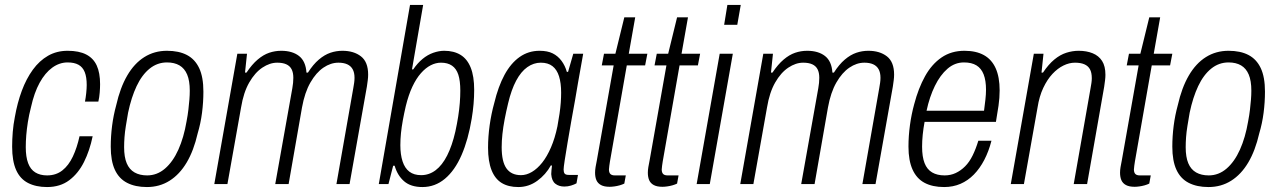

<svg xmlns="http://www.w3.org/2000/svg" viewBox="-20 -743 5155 775"><path d="M170 12Q125 12 93 -4.5Q61 -21 45 -57Q29 -93 29 -151Q29 -180 31.5 -210.5Q34 -241 40 -271Q50 -328 68 -376.5Q86 -425 112.5 -461.5Q139 -498 174 -518Q209 -538 253 -538Q299 -538 328 -523Q357 -508 370.5 -478.5Q384 -449 384 -403Q384 -389 382.5 -369.5Q381 -350 377 -333H323Q326 -348 328 -367Q330 -386 330 -400Q330 -432 322 -452Q314 -472 297 -481.5Q280 -491 253 -491Q220 -491 191 -470Q162 -449 140 -409Q118 -369 105 -310Q97 -279 92.5 -250.5Q88 -222 86 -197Q84 -172 84 -149Q84 -110 93.5 -84.5Q103 -59 122.5 -47Q142 -35 170 -35Q206 -35 231.5 -55Q257 -75 274 -111Q291 -147 301 -193H354Q342 -135 319 -89Q296 -43 259.5 -15.5Q223 12 170 12Z M573 12Q526 12 493 -5Q460 -22 443.5 -58Q427 -94 427 -151Q427 -193 432.5 -235.5Q438 -278 449 -318Q465 -389 493.5 -438Q522 -487 562.5 -512.5Q603 -538 654 -538Q702 -538 734.5 -521Q767 -504 784 -468Q801 -432 801 -373Q801 -331 795.5 -288Q790 -245 778 -205Q762 -135 733.5 -87Q705 -39 664.5 -13.5Q624 12 573 12ZM574 -35Q614 -35 646 -62.5Q678 -90 700 -139Q722 -188 733 -253Q738 -279 740.5 -301Q743 -323 744.5 -341.5Q746 -360 746 -377Q746 -417 735.5 -442Q725 -467 704.5 -479Q684 -491 654 -491Q615 -491 584 -466Q553 -441 531.5 -395.5Q510 -350 497 -288Q492 -259 488 -234.5Q484 -210 482.5 -189Q481 -168 481 -149Q481 -109 491.5 -84Q502 -59 523 -47Q544 -35 574 -35Z M845 0 938 -526H977L969 -450H975Q997 -483 1020 -502.5Q1043 -522 1066.5 -530Q1090 -538 1115 -538Q1160 -538 1187 -517Q1214 -496 1217 -450H1223Q1244 -483 1267 -502.5Q1290 -522 1313.5 -530Q1337 -538 1362 -538Q1408 -538 1437 -515.5Q1466 -493 1466 -442Q1466 -431 1464.5 -419.5Q1463 -408 1461 -394L1391 0H1338L1406 -387Q1408 -398 1409.5 -408.5Q1411 -419 1411 -429Q1411 -450 1403.5 -463.5Q1396 -477 1381.5 -483.5Q1367 -490 1346 -490Q1315 -490 1285.5 -470Q1256 -450 1233 -410Q1210 -370 1199 -309L1145 0H1091L1160 -387Q1162 -398 1163 -408.5Q1164 -419 1164 -429Q1164 -450 1157 -463.5Q1150 -477 1135.5 -483.5Q1121 -490 1099 -490Q1069 -490 1039 -470Q1009 -450 986 -410Q963 -370 953 -309L898 0Z M1685 12Q1638 12 1611 -11.5Q1584 -35 1573 -74H1567L1548 0H1509L1635 -723H1688L1643 -463H1648Q1665 -488 1685.5 -505Q1706 -522 1729 -530Q1752 -538 1773 -538Q1812 -538 1839 -521.5Q1866 -505 1880 -470Q1894 -435 1894 -380Q1894 -352 1891.5 -323Q1889 -294 1884 -264Q1870 -179 1843 -117Q1816 -55 1776 -21.5Q1736 12 1685 12ZM1680 -36Q1712 -36 1738.5 -56Q1765 -76 1785 -115.5Q1805 -155 1818 -212Q1825 -244 1829.5 -273Q1834 -302 1836 -328Q1838 -354 1838 -377Q1838 -417 1830 -441.5Q1822 -466 1804.5 -478Q1787 -490 1760 -490Q1739 -490 1718.5 -479.5Q1698 -469 1679 -447.5Q1660 -426 1644.5 -393Q1629 -360 1618 -315Q1611 -285 1606 -257.5Q1601 -230 1598.5 -205.5Q1596 -181 1596 -157Q1596 -119 1605 -91.5Q1614 -64 1632.5 -50Q1651 -36 1680 -36Z M2072 12Q2032 12 2005 -4.5Q1978 -21 1964 -56.5Q1950 -92 1950 -147Q1950 -191 1956.5 -237.5Q1963 -284 1975 -327Q1991 -394 2016.5 -441Q2042 -488 2077.5 -513Q2113 -538 2158 -538Q2190 -538 2211 -527.5Q2232 -517 2246.5 -497.5Q2261 -478 2268 -453H2273L2294 -526H2334L2313 -408Q2309 -381 2301.5 -340.5Q2294 -300 2286 -254.5Q2278 -209 2271 -167.5Q2264 -126 2259.5 -96.5Q2255 -67 2255 -59Q2255 -48 2259 -42.5Q2263 -37 2276 -37H2313L2307 -3Q2298 2 2285 6Q2272 10 2258 10Q2236 10 2221.5 -1.5Q2207 -13 2205 -40Q2205 -47 2206 -56Q2207 -65 2208 -74L2204 -76Q2183 -38 2148.5 -13Q2114 12 2072 12ZM2083 -36Q2105 -36 2127 -49Q2149 -62 2168.5 -86.5Q2188 -111 2204 -148Q2220 -185 2230 -233Q2235 -260 2238.5 -284Q2242 -308 2243.5 -329Q2245 -350 2245 -369Q2245 -408 2236.5 -435Q2228 -462 2210 -476Q2192 -490 2163 -490Q2134 -490 2108.5 -472Q2083 -454 2063.5 -417.5Q2044 -381 2031 -326Q2023 -293 2017 -261.5Q2011 -230 2008 -202Q2005 -174 2005 -149Q2005 -90 2024.5 -63Q2044 -36 2083 -36Z M2441 11Q2419 11 2406 4Q2393 -3 2387.5 -15.5Q2382 -28 2382 -46Q2382 -56 2384 -68.5Q2386 -81 2389 -95L2457 -479H2409L2418 -526H2464L2500 -673H2544L2518 -526H2593L2584 -479H2510L2442 -91Q2441 -84 2439.5 -74Q2438 -64 2438 -59Q2438 -47 2443.5 -41Q2449 -35 2462 -35H2506L2500 -2Q2492 2 2481.5 5Q2471 8 2460 9.5Q2449 11 2441 11Z M2654 11Q2632 11 2619 4Q2606 -3 2600.5 -15.5Q2595 -28 2595 -46Q2595 -56 2597 -68.5Q2599 -81 2602 -95L2670 -479H2622L2631 -526H2677L2713 -673H2757L2731 -526H2806L2797 -479H2723L2655 -91Q2654 -84 2652.5 -74Q2651 -64 2651 -59Q2651 -47 2656.5 -41Q2662 -35 2675 -35H2719L2713 -2Q2705 2 2694.5 5Q2684 8 2673 9.5Q2662 11 2654 11Z M2903 -643 2916 -723H2970L2956 -643ZM2792 0 2885 -526H2938L2845 0Z M2968 0 3061 -526H3100L3092 -450H3098Q3120 -483 3143 -502.5Q3166 -522 3189.5 -530Q3213 -538 3238 -538Q3283 -538 3310 -517Q3337 -496 3340 -450H3346Q3367 -483 3390 -502.5Q3413 -522 3436.5 -530Q3460 -538 3485 -538Q3531 -538 3560 -515.5Q3589 -493 3589 -442Q3589 -431 3587.5 -419.5Q3586 -408 3584 -394L3514 0H3461L3529 -387Q3531 -398 3532.5 -408.5Q3534 -419 3534 -429Q3534 -450 3526.5 -463.5Q3519 -477 3504.5 -483.5Q3490 -490 3469 -490Q3438 -490 3408.5 -470Q3379 -450 3356 -410Q3333 -370 3322 -309L3268 0H3214L3283 -387Q3285 -398 3286 -408.5Q3287 -419 3287 -429Q3287 -450 3280 -463.5Q3273 -477 3258.5 -483.5Q3244 -490 3222 -490Q3192 -490 3162 -470Q3132 -450 3109 -410Q3086 -370 3076 -309L3021 0Z M3791 12Q3744 12 3712 -5Q3680 -22 3663.5 -58.5Q3647 -95 3647 -151Q3647 -194 3653 -238Q3659 -282 3670 -322Q3687 -387 3714 -435.5Q3741 -484 3780.5 -511Q3820 -538 3873 -538Q3920 -538 3951.5 -520.5Q3983 -503 3999 -467.5Q4015 -432 4015 -378Q4015 -348 4010.5 -316.5Q4006 -285 4000 -251H3712Q3707 -224 3704.5 -199Q3702 -174 3702 -151Q3702 -110 3712 -84.5Q3722 -59 3742.5 -47Q3763 -35 3793 -35Q3817 -35 3837.5 -44.5Q3858 -54 3875.5 -71.5Q3893 -89 3906 -115.5Q3919 -142 3929 -175H3982Q3971 -132 3953 -97.5Q3935 -63 3911 -38.5Q3887 -14 3857 -1Q3827 12 3791 12ZM3720 -296H3952Q3955 -319 3957.5 -340.5Q3960 -362 3960 -381Q3960 -418 3950.5 -442.5Q3941 -467 3921.5 -479Q3902 -491 3871 -491Q3834 -491 3804.5 -465.5Q3775 -440 3753.5 -396Q3732 -352 3720 -296Z M4060 0 4153 -526H4192L4184 -450H4190Q4212 -483 4235.5 -502.5Q4259 -522 4284 -530Q4309 -538 4334 -538Q4366 -538 4390.5 -528Q4415 -518 4428.5 -497Q4442 -476 4442 -441Q4442 -431 4440.5 -419Q4439 -407 4437 -393L4368 0H4314L4382 -387Q4384 -398 4385.5 -408Q4387 -418 4387 -427Q4387 -450 4379.5 -463.5Q4372 -477 4357 -483.5Q4342 -490 4319 -490Q4296 -490 4272.5 -478.5Q4249 -467 4228 -444.5Q4207 -422 4191 -388Q4175 -354 4168 -309L4113 0Z M4560 11Q4538 11 4525 4Q4512 -3 4506.5 -15.5Q4501 -28 4501 -46Q4501 -56 4503 -68.5Q4505 -81 4508 -95L4576 -479H4528L4537 -526H4583L4619 -673H4663L4637 -526H4712L4703 -479H4629L4561 -91Q4560 -84 4558.5 -74Q4557 -64 4557 -59Q4557 -47 4562.5 -41Q4568 -35 4581 -35H4625L4619 -2Q4611 2 4600.5 5Q4590 8 4579 9.5Q4568 11 4560 11Z M4858 12Q4811 12 4778 -5Q4745 -22 4728.5 -58Q4712 -94 4712 -151Q4712 -193 4717.5 -235.5Q4723 -278 4734 -318Q4750 -389 4778.5 -438Q4807 -487 4847.5 -512.5Q4888 -538 4939 -538Q4987 -538 5019.5 -521Q5052 -504 5069 -468Q5086 -432 5086 -373Q5086 -331 5080.5 -288Q5075 -245 5063 -205Q5047 -135 5018.5 -87Q4990 -39 4949.5 -13.5Q4909 12 4858 12ZM4859 -35Q4899 -35 4931 -62.5Q4963 -90 4985 -139Q5007 -188 5018 -253Q5023 -279 5025.5 -301Q5028 -323 5029.5 -341.5Q5031 -360 5031 -377Q5031 -417 5020.5 -442Q5010 -467 4989.5 -479Q4969 -491 4939 -491Q4900 -491 4869 -466Q4838 -441 4816.5 -395.5Q4795 -350 4782 -288Q4777 -259 4773 -234.5Q4769 -210 4767.5 -189Q4766 -168 4766 -149Q4766 -109 4776.5 -84Q4787 -59 4808 -47Q4829 -35 4859 -35Z"/></svg>

Font: Archivo Condensed ExtraLight
Style: Italic
Weight: 250
Width: 3
Italic angle: -10°
Designer: Hector Gatti
Foundry: Omnibus-Type
Version: Version 2.001